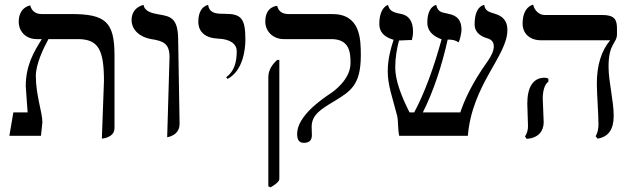

<svg xmlns="http://www.w3.org/2000/svg" viewBox="-20 -580 2697 820"><path d="M415 12C415 12 469 9 469 -33V-344C469 -487 430 -520 284 -520H158C131 -520 115 -534 109 -557C109 -557 60 -550 60 -487C60 -446 90 -413 137 -413H158.7C124.1 -358.6 90 -299.9 90 -212C90 -202 96 -135 98 -100H37L20 0H155L161 -58C161 -101 133 -173 133 -256C133 -306.1 165.8 -374.6 186.9 -413H312C400 -413 424 -368 424 -234Z M694 6C694 6 747 0 747 -51L741 -406C741 -504 710 -510 655 -519C634 -523 598 -529 593 -559C593 -559 542 -550 542 -494C542 -453 577 -421 626 -413C679 -405 704 -393 704 -336Z M952 -243C1018 -278 1028 -369 1028 -411C1028 -502 1010 -521 940 -521C909 -521 874 -521 869 -559C869 -559 827 -554 827 -487C827 -443 858 -417 912 -415C961 -413 991 -394 991 -361C991 -315 981 -276 946 -250Z M1136 220C1158 207 1173 195 1173 184V-324H1164C1141 -304 1126 -279 1126 -251V216ZM1311 -38C1311 -89 1349 -113 1408 -148C1478 -191 1521 -217 1521 -344C1521 -414 1519 -520 1399 -520H1213C1185 -520 1169 -532 1164 -555C1164 -555 1113 -554 1113 -488C1113 -447 1145 -413 1192 -413H1395C1474 -413 1477 -354 1477 -310C1477 -240 1403 -188 1390 -180C1355 -156 1249 -85 1249 -8C1249 18 1258 30 1278 30C1301 30 1312 19 1312 -3C1312 -17 1311 -31 1311 -38Z M2147 -452C2147 -509 2103 -518 2088 -523C2072 -529 2052 -531 2048 -559C2048 -559 2007 -556 2007 -476C2007 -448 2024 -429 2056 -418C2065 -415 2089 -411 2089 -382C2089 -365 2080 -343 2063 -319C1995 -224 1962 -149 1946 -100H1786C1832 -192 1867 -299 1892 -411C1914 -411 1925 -408 1939 -399C1944 -410 1951 -439 1951 -452C1951 -512 1912 -517 1887 -523C1871 -527 1850 -526 1843 -559C1843 -559 1805 -554 1805 -483C1805 -451 1825 -427 1866 -412C1832 -289 1793 -182 1749 -100H1729C1692 -173 1668 -239 1668 -292C1668 -334 1675 -373 1684 -407C1701 -407 1712 -409 1739 -409C1741 -415 1744 -433 1744 -444C1744 -487 1728 -513 1695 -520C1653 -528 1644 -535 1637 -559C1637 -559 1600 -550 1600 -477C1600 -444 1620 -422 1661 -410C1648 -371 1636 -325 1636 -276C1636 -216 1655 -168 1676 -86C1682 -61 1678 -33 1685 0H1978C1997 -221 2147 -341 2147 -452Z M2298 -159C2298 -191 2306 -221 2322 -231V-244C2317 -247 2311 -248 2305 -248C2256 -248 2232 -206 2232 -138C2232 -119 2235 -59 2235 -41C2235 -25 2230 -7 2222 2L2229 13C2278 10 2302 -19 2302 -58C2302 -77 2298 -140 2298 -159ZM2579 -296C2579 -396 2615 -394 2615 -434V-458C2615 -496 2605 -516 2552 -516H2306C2281 -516 2262 -537 2257 -560C2257 -560 2212 -553 2212 -479C2212 -438 2241 -408 2291 -408H2586C2548 -363 2529 -301 2529 -223C2529 -181 2536 -91 2536 -49C2536 -29 2532 -12 2524 2L2532 12C2578 5 2601 -27 2601 -85C2601 -151 2579 -230 2579 -296Z"/></svg>

Font: Libertinus Serif Display
Style: Regular
Weight: 400
Designer: Philipp H. Poll
Foundry: Khaled Hosny
Version: Version 6.1